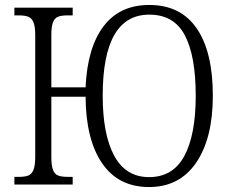

<svg xmlns="http://www.w3.org/2000/svg" viewBox="-20 -744 928 774"><path d="M325 -354H187V-111Q187 -77 193.5 -59.5Q200 -42 214 -36.5Q228 -31 253 -31H273V0H38V-31H55Q81 -31 94.5 -36.5Q108 -42 115 -59.5Q122 -77 122 -111V-604Q122 -637 115 -654Q108 -671 94 -676.5Q80 -682 55 -682H38V-713H273V-682H253Q228 -682 214 -676.5Q200 -671 193.5 -654Q187 -637 187 -603V-392H325Q332 -551 397 -637.5Q462 -724 582 -724Q708 -724 773 -629.5Q838 -535 838 -358Q838 -187 771 -88.5Q704 10 581 10Q457 10 391.5 -86Q326 -182 325 -354ZM769 -358Q769 -519 725 -602Q681 -685 582 -685Q394 -685 394 -358Q394 -202 440.5 -116Q487 -30 581 -30Q677 -30 723 -115Q769 -200 769 -358Z"/></svg>

Font: Noto Serif NarrowLight
Style: Regular
Weight: 300
Width: 4
Designer: Monotype Design Team
Foundry: Monotype Imaging Inc.
Version: Version 1.001